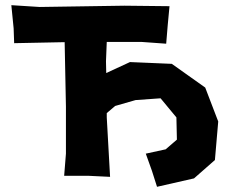

<svg xmlns="http://www.w3.org/2000/svg" viewBox="-20 -679 864 735"><path d="M23.4 -659.2 32.2 -570.3 34.2 -513.7 227.5 -517.6 232.4 -270.5V-90.8L225.6 -5.9H321.3L401.4 -2L388.7 -229.5V-246.1L420.9 -273.4L499 -295.9L594.7 -302.7L655.3 -229.5L657.2 -144.5L614.3 -107.4L538.1 -90.8L561.5 -25.4L581.1 36.1L722.7 3.9L802.7 -66.4L815.4 -213.9L765.6 -343.8L637.7 -434.6L477.5 -441.4L386.7 -399.4L385.7 -444.3L388.7 -518.6H520.5L616.2 -511.7L622.1 -583L628.9 -655.3L456.1 -657.2L131.8 -652.3Z"/></svg>

Font: MaokenAssortedSans-Lite
Style: Lite
Weight: 400
Version: Version 1.400